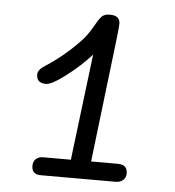

<svg xmlns="http://www.w3.org/2000/svg" viewBox="-44 -975 550 605"><g transform="rotate(5 231.5 -672.5)"><path d="M98 -699Q68 -699 68 -726Q68 -740 84 -751Q132 -782 166.5 -814Q201 -846 213 -862.5Q225 -879 236.5 -899.5Q248 -920 256 -927Q264 -934 280 -934Q312 -934 312 -908Q312 -900 308 -864L261 -468H346Q376 -468 376 -440Q376 -427 367 -419Q358 -411 344 -411H107Q78 -411 78 -438Q78 -452 86.5 -460Q95 -468 109 -468H197L238 -804Q205 -767 160.5 -733Q116 -699 98 -699Z"/></g></svg>

Font: Kite One
Style: Regular
Weight: 400
Designer: Eduardo Rodriguez Tunni
Foundry: Eduardo Rodriguez Tunni
Version: Version 1.001